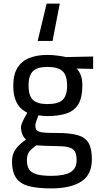

<svg xmlns="http://www.w3.org/2000/svg" viewBox="-20 -816 557 1070"><path d="M190 -588 240 -796H313L273 -588ZM266 234Q188 234 140 221Q92 208 69.5 175Q47 142 47 85Q47 56 56 35.5Q65 15 82 -2.5Q99 -20 125 -39Q112 -49 104.5 -67.5Q97 -86 97 -109Q97 -116 102.5 -130Q108 -144 116.5 -159.5Q125 -175 132 -188Q111 -198 93.5 -215.5Q76 -233 65 -263Q54 -293 54 -339Q54 -401 77.5 -438.5Q101 -476 144 -493Q187 -510 244 -510Q271 -510 301 -506Q331 -502 348 -498L499 -501V-432L407 -434Q421 -420 430 -397.5Q439 -375 439 -339Q439 -273 417 -236Q395 -199 351.5 -184Q308 -169 242 -169Q235 -169 218.5 -170.5Q202 -172 194 -173Q189 -160 183 -142.5Q177 -125 177 -119Q177 -104 180.5 -96Q184 -88 196 -83Q208 -78 232 -76.5Q256 -75 298 -75Q369 -75 412 -63Q455 -51 473.5 -19.5Q492 12 492 72Q492 158 432.5 196Q373 234 266 234ZM266 164Q339 164 373 143.5Q407 123 407 77Q407 42 395.5 25.5Q384 9 358 3.5Q332 -2 288 -2Q278 -2 262.5 -2.5Q247 -3 230.5 -3.5Q214 -4 200.5 -5Q187 -6 182 -6Q163 8 151 20Q139 32 134.5 45Q130 58 130 77Q130 108 141.5 127Q153 146 183 155Q213 164 266 164ZM244 -236Q304 -236 329 -259.5Q354 -283 354 -339Q354 -395 329 -419Q304 -443 244 -443Q188 -443 163.5 -419Q139 -395 139 -339Q139 -283 163.5 -259.5Q188 -236 244 -236Z"/></svg>

Font: Cairo Play Medium
Style: Regular
Weight: 500
Version: Version 3.119